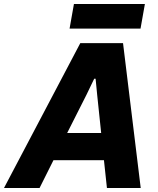

<svg xmlns="http://www.w3.org/2000/svg" viewBox="-62 -946 797 966"><path d="M342 -729H557L646 0H476L461 -140H207L137 0H-42ZM447 -277 427 -468 419 -550H412L373 -469L276 -277ZM310 -926H667L645 -802H288Z"/></svg>

Font: Mona Sans ExtraBold
Style: Italic
Weight: 800
Italic angle: -11.7°
Designer: Deni Anggara
Foundry: GitHub
Version: Version 2.000